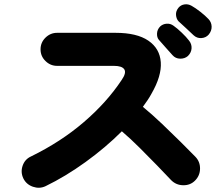

<svg xmlns="http://www.w3.org/2000/svg" viewBox="-20 -874 1040 895"><path d="M192 -6Q164 7 133.5 -3.5Q103 -14 89 -42Q75 -71 85.5 -101.5Q96 -132 125 -145Q264 -213 371 -305Q478 -397 547 -501Q570 -534 559.5 -550.5Q549 -567 511 -567H246Q215 -567 192 -589.5Q169 -612 169 -644Q169 -676 192 -698.5Q215 -721 246 -721H519Q618 -721 671.5 -684.5Q725 -648 729.5 -584Q734 -520 686 -437Q678 -422 667.5 -406.5Q657 -391 646 -376Q691 -339 736 -296Q781 -253 821.5 -213Q862 -173 891 -143Q913 -120 912.5 -87.5Q912 -55 889 -32Q867 -10 834 -10.5Q801 -11 778 -34Q751 -63 712.5 -102.5Q674 -142 631.5 -184.5Q589 -227 548 -262Q472 -186 378.5 -118.5Q285 -51 192 -6ZM856 -613Q841 -600 819.5 -600.5Q798 -601 784 -617Q774 -628 754 -650.5Q734 -673 720 -689Q711 -700 712 -718.5Q713 -737 727 -751Q739 -762 756.5 -763.5Q774 -765 789 -754Q806 -742 827 -722Q848 -702 861 -685Q874 -669 873 -649Q872 -629 856 -613ZM882 -710Q871 -721 849 -741Q827 -761 812 -775Q802 -786 800.5 -804Q799 -822 812 -838Q823 -851 840 -853.5Q857 -856 873 -847Q891 -837 914 -819Q937 -801 952 -785Q966 -770 966.5 -750Q967 -730 953 -713Q940 -698 919 -696.5Q898 -695 882 -710Z"/></svg>

Font: Zen Maru Gothic Black
Style: Regular
Weight: 900
Designer: Yoshimichi Ohira
Foundry: Positype
Version: Version 1.001